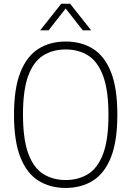

<svg xmlns="http://www.w3.org/2000/svg" viewBox="-20 -964 680 994"><path d="M320 9Q239.5 9 179.2 -28.5Q119 -66 85.8 -149.2Q52.5 -232.5 52.5 -370Q52.5 -507.5 86 -590.8Q119.5 -674 179.5 -711.5Q239.5 -749 320 -749Q401 -749 461.2 -711.5Q521.5 -674 554.5 -590.8Q587.5 -507.5 587.5 -370Q587.5 -232.5 554.2 -149.2Q521 -66 460.8 -28.5Q400.5 9 320 9ZM320 -32Q386.5 -32 436.2 -63Q486 -94 513.8 -167.5Q541.5 -241 541.5 -368Q541.5 -497 513.8 -571.2Q486 -645.5 436.2 -676.8Q386.5 -708 320 -708Q254 -708 204 -677Q154 -646 126.5 -572.5Q99 -499 99 -372Q99 -243 126.5 -168.8Q154 -94.5 204 -63.2Q254 -32 320 -32ZM188 -807 297 -944.5H343L452 -807H408.5L320 -920L231.5 -807Z"/></svg>

Font: Encode Sans Semi Condensed ExtraLight
Style: Regular
Weight: 200
Width: 4
Designer: Multiple Designers
Foundry: Impallari Type
Version: Version 3.000; ttfautohint (v1.8.3) -l 8 -r 50 -G 200 -x 14 